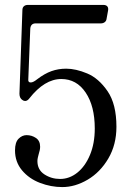

<svg xmlns="http://www.w3.org/2000/svg" viewBox="-20 -746 542 780"><path d="M453 -231Q453 -158 420 -102Q387 -46 336 -16Q285 14 233 14Q187 14 142.5 -3Q98 -20 69.5 -54Q41 -88 41 -135Q41 -168 55.5 -182.5Q70 -197 88 -197Q109 -197 126 -185.5Q143 -174 143 -150Q143 -137 137 -119Q136 -115 134 -107Q132 -99 132 -92Q132 -56 160.5 -37.5Q189 -19 224 -19Q262 -19 294 -44.5Q326 -70 345.5 -116.5Q365 -163 365 -224Q365 -315 328 -370Q291 -425 229 -425Q161 -425 99 -346Q93 -338 85 -336H81Q75 -336 73 -339H72Q59 -347 59 -365L71 -705Q71 -715 77 -720.5Q83 -726 93 -726H400Q411 -726 416 -720Q421 -714 419 -703L413 -670Q412 -661 405.5 -656Q399 -651 390 -651H125Q105 -651 103 -630L95 -425Q93 -411 105 -411Q115 -411 131 -424Q161 -447 189 -457Q217 -467 249 -467Q288 -467 334.5 -447.5Q381 -428 417 -375.5Q453 -323 453 -231Z"/></svg>

Font: Shippori Mincho B1
Style: Regular
Weight: 400
Designer: FONTDASU
Foundry: FONTDASU / Google Inc. / but / Adobe
Version: Version 3.110; ttfautohint (v1.8.3)